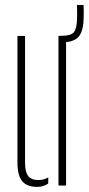

<svg xmlns="http://www.w3.org/2000/svg" viewBox="-20 -744 356 770"><path d="M50 -92V-600H80.5V-91Q80.5 -54 93.2 -38Q106 -22 134 -22Q155.5 -22 173.5 -32.5V-8Q154.5 5.5 129 5.5Q88.5 5.5 69.2 -17.2Q50 -40 50 -92ZM214.5 0V-600H245V0ZM229 -574.5Q222.5 -574.5 216.5 -577L215.5 -600.5Q219 -600.5 222.2 -600.5Q225.5 -600.5 229 -600.5Q263 -600.5 275 -613.5Q287 -626.5 288.5 -661Q289 -671 289.2 -681.8Q289.5 -692.5 289.2 -703.2Q289 -714 288.5 -724H315Q315.5 -714 315.8 -703.2Q316 -692.5 315.8 -681.8Q315.5 -671 315 -661Q312.5 -614.5 293.2 -594.5Q274 -574.5 229 -574.5Z"/></svg>

Font: Big Shoulders Stencil Display ExtraLight
Style: Regular
Weight: 250
Designer: Patric King
Foundry: XO Type Co
Version: Version 2.001